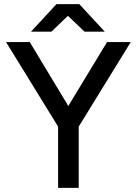

<svg xmlns="http://www.w3.org/2000/svg" viewBox="-20 -902 657 922"><path d="M259 -294 9 -700H123L308 -393L494 -700H608L358 -294V0H259ZM306 -826 227 -750H129L251 -882H361L483 -750H386Z"/></svg>

Font: Oak Sans Medium
Style: Regular
Weight: 500
Designer: Erik Kennedy, Walven
Foundry: Erik Kennedy, Walven
Version: Version 1.000